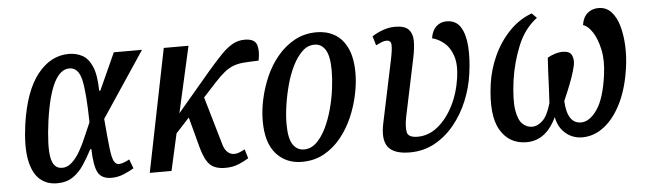

<svg xmlns="http://www.w3.org/2000/svg" viewBox="-41 -685 2805 835"><g transform="rotate(-5 1362.0 -268.0)"><path d="M179 10Q134 10 103.5 -17Q73 -44 61.5 -102.5Q50 -161 63 -257Q84 -402 141.5 -474Q199 -546 278 -546Q310 -546 336.5 -532Q363 -518 379 -481Q395 -444 396 -375H401L474 -536H597L407 -251Q414 -167 419 -124Q424 -81 432 -65.5Q440 -50 454 -50Q463 -50 476.5 -55Q490 -60 500 -66L515 -26Q497 -15 471 -4Q445 7 417 7Q374 7 358 -22Q342 -51 340 -125H335Q317 -90 296.5 -59Q276 -28 248 -9Q220 10 179 10ZM207 -55Q230 -55 250 -73.5Q270 -92 286.5 -121.5Q303 -151 316.5 -183.5Q330 -216 342 -242Q340 -370 327.5 -426.5Q315 -483 275 -483Q196 -483 165 -266Q150 -156 159 -105.5Q168 -55 207 -55Z M584 0 692 -536H800L735 -247L878 -416Q915 -459 941.5 -486.5Q968 -514 992.5 -527.5Q1017 -541 1045 -541Q1088 -541 1097.5 -515Q1107 -489 1098 -445Q1060 -444 1034 -442Q1008 -440 988 -432.5Q968 -425 949 -410Q930 -395 905 -368L848 -306L910 -93Q917 -71 929.5 -60.5Q942 -50 957 -50Q968 -50 978.5 -54Q989 -58 1004 -66L1016 -26Q997 -14 971.5 -3.5Q946 7 914 7Q869 7 847 -14.5Q825 -36 810 -90L774 -225L715 -161L679 0Z M1248 10Q1179 10 1136 -38Q1093 -86 1093 -182Q1093 -228 1104 -278Q1115 -328 1136 -375.5Q1157 -423 1189.5 -461.5Q1222 -500 1264.5 -523Q1307 -546 1360 -546Q1403 -546 1437.5 -526.5Q1472 -507 1492.5 -464.5Q1513 -422 1513 -354Q1513 -311 1502.5 -261Q1492 -211 1471.5 -163.5Q1451 -116 1419 -76.5Q1387 -37 1344.5 -13.5Q1302 10 1248 10ZM1262 -43Q1292 -43 1316 -66Q1340 -89 1358 -126Q1376 -163 1388 -207.5Q1400 -252 1405.5 -295.5Q1411 -339 1411 -374Q1411 -438 1393.5 -465.5Q1376 -493 1346 -493Q1316 -493 1292.5 -470.5Q1269 -448 1250.5 -411Q1232 -374 1220 -329.5Q1208 -285 1201.5 -240.5Q1195 -196 1195 -160Q1195 -97 1213 -70Q1231 -43 1262 -43Z M1719 10Q1650 10 1624.5 -23Q1599 -56 1615 -129L1672 -400Q1681 -443 1680 -463Q1679 -483 1659 -483Q1650 -483 1638.5 -478.5Q1627 -474 1613 -467L1601 -507Q1624 -522 1650 -531Q1676 -540 1702 -540Q1744 -540 1761 -521.5Q1778 -503 1778 -471Q1778 -439 1769 -397L1716 -145Q1708 -104 1712.5 -79.5Q1717 -55 1759 -55Q1806 -55 1846 -87Q1886 -119 1914 -173.5Q1942 -228 1952 -297Q1960 -355 1947 -392.5Q1934 -430 1909 -450Q1884 -470 1858 -476Q1863 -509 1881.5 -526.5Q1900 -544 1927 -544Q1968 -544 1988 -512Q2008 -480 2011.5 -426.5Q2015 -373 2006 -309Q1998 -249 1974.5 -192Q1951 -135 1914 -89.5Q1877 -44 1828 -17Q1779 10 1719 10Z M2095 -257Q2104 -320 2131 -378.5Q2158 -437 2201 -481.5Q2244 -526 2299 -546L2320 -525Q2265 -484 2235.5 -412Q2206 -340 2195 -262Q2184 -179 2191 -134.5Q2198 -90 2216.5 -72.5Q2235 -55 2258 -55Q2283 -55 2305 -76.5Q2327 -98 2342 -151Q2344 -182 2345.5 -218Q2347 -254 2348.5 -288Q2350 -322 2352 -348Q2365 -356 2383.5 -362Q2402 -368 2419 -368Q2449 -368 2458 -349.5Q2467 -331 2462 -305Q2457 -282 2447 -253.5Q2437 -225 2426 -198.5Q2415 -172 2407 -154Q2412 -55 2472 -55Q2509 -55 2542 -102Q2575 -149 2589 -251Q2598 -315 2587.5 -363Q2577 -411 2557.5 -440.5Q2538 -470 2517 -476Q2522 -510 2542 -527Q2562 -544 2590 -544Q2624 -544 2646 -520Q2668 -496 2679 -456.5Q2690 -417 2692 -369.5Q2694 -322 2687 -275Q2675 -188 2644 -124Q2613 -60 2568.5 -25Q2524 10 2472 10Q2430 10 2399 -16.5Q2368 -43 2360 -88Q2335 -37 2302.5 -13.5Q2270 10 2229 10Q2153 10 2114.5 -55Q2076 -120 2095 -257Z"/></g></svg>

Font: Noto Serif ExtraCondensed Medium
Style: Italic
Weight: 500
Width: 2
Italic angle: -12°
Designer: Monotype Design Team
Foundry: Monotype Imaging Inc.
Version: Version 2.013; ttfautohint (v1.8.4.7-5d5b)